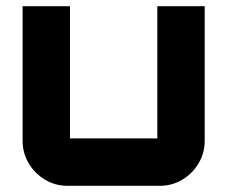

<svg xmlns="http://www.w3.org/2000/svg" viewBox="-20 -600 735 620"><path d="M198 0Q158 0 125 -20Q92 -40 72.5 -73Q53 -106 53 -145V-580H206V-153Q206 -153 206 -153Q206 -153 206 -153H488Q488 -153 488 -153Q488 -153 488 -153V-580H641V-145Q641 -106 621.5 -73Q602 -40 569 -20Q536 0 496 0H198Z"/></svg>

Font: Orbitron Black
Style: Regular
Weight: 900
Designer: Matt McInerney
Foundry: The League of Moveable Type
Version: Version 2.001